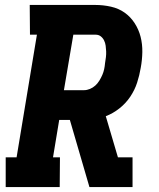

<svg xmlns="http://www.w3.org/2000/svg" viewBox="-20 -755 640 775"><path d="M3 0V-120H47L129 -615H101L100 -735H365Q397 -735 428 -728Q459 -721 483 -704Q507 -687 523.5 -661.5Q540 -636 547.5 -606.5Q555 -577 554.5 -545Q554 -513 548 -481Q543 -451 533.5 -421.5Q524 -392 506 -365Q488 -338 462 -317.5Q436 -297 407 -286L456 -120H515V0H341L262 -271H219L194 -120H222L221 0ZM238 -391H319Q331 -391 343 -396Q355 -401 364.5 -409.5Q374 -418 381 -429.5Q388 -441 393 -452.5Q398 -464 400.5 -476Q403 -488 404 -500Q406 -512 407.5 -524Q409 -536 408.5 -547.5Q408 -559 406.5 -570.5Q405 -582 400 -592Q395 -602 386.5 -608.5Q378 -615 366 -615H276Z"/></svg>

Font: Iosevka Etoile Heavy
Style: Italic
Weight: 900
Italic angle: -9°
Designer: Belleve Invis
Foundry: Belleve Invis
Version: Version 22.1.2; ttfautohint (v1.8.4)